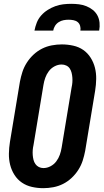

<svg xmlns="http://www.w3.org/2000/svg" viewBox="-20 -975 541 1003"><path d="M206 8Q176 8 147 1.5Q118 -5 94.5 -21Q71 -37 55.5 -61.5Q40 -86 33 -114Q26 -142 26.5 -172.5Q27 -203 32 -234L84 -548Q89 -574 97 -599Q105 -624 120 -647.5Q135 -671 155.5 -690Q176 -709 200 -721Q224 -733 250.5 -738Q277 -743 303 -743Q333 -743 362.5 -736.5Q392 -730 415 -714Q438 -698 453.5 -673.5Q469 -649 476 -621Q483 -593 482.5 -562.5Q482 -532 477 -501L425 -187Q420 -161 412 -136Q404 -111 389 -87.5Q374 -64 353.5 -45Q333 -26 309 -14Q285 -2 258.5 3Q232 8 206 8ZM207 -97Q226 -97 244 -106.5Q262 -116 274 -132Q286 -148 292.5 -166.5Q299 -185 302 -204L354 -518Q357 -531 358 -544Q359 -557 358 -570Q357 -583 354 -595Q351 -607 344.5 -617Q338 -627 326.5 -632.5Q315 -638 302 -638Q283 -638 265 -628.5Q247 -619 235 -603Q223 -587 216.5 -568.5Q210 -550 207 -531L155 -217Q152 -204 151 -191Q150 -178 151 -165Q152 -152 155 -140Q158 -128 165 -118Q172 -108 183 -102.5Q194 -97 207 -97ZM160 -815Q164 -836 172 -856.5Q180 -877 195 -894Q210 -911 229 -923Q248 -935 268.5 -942.5Q289 -950 310 -952.5Q331 -955 352 -955Q373 -955 393 -952.5Q413 -950 431.5 -942.5Q450 -935 465 -923Q480 -911 489 -894Q498 -877 500 -856.5Q502 -836 498 -815H400Q402 -828 398.5 -840Q395 -852 386 -859.5Q377 -867 364 -869.5Q351 -872 338 -872Q325 -872 312 -869.5Q299 -867 287 -859.5Q275 -852 267.5 -840Q260 -828 258 -815Z"/></svg>

Font: Iosevka Extrabold
Style: Italic
Weight: 800
Italic angle: -9°
Monospace: yes
Designer: Belleve Invis
Foundry: Belleve Invis
Version: Version 32.5.0; ttfautohint (v1.8.4)